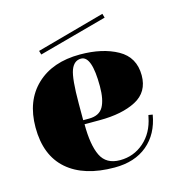

<svg xmlns="http://www.w3.org/2000/svg" viewBox="-98 -714 747 809"><g transform="rotate(-15 275.5 -309.5)"><path d="M496 -158 498 -167 516 -164Q502 -82 447 -36Q392 10 304 10Q171 10 98 -53.5Q25 -117 25 -239Q25 -355 95 -421.5Q165 -488 285 -488Q383 -488 448.5 -451.5Q514 -415 514 -336Q514 -263 453 -231Q392 -199 294 -199H228Q228 -108 251 -61Q274 -14 334 -14Q394 -14 438.5 -53Q483 -92 496 -158ZM227 -289V-217H252Q297 -217 314.5 -247.5Q332 -278 332 -337Q332 -470 285 -470Q254 -470 240.5 -434Q227 -398 227 -289ZM421 -629 426 -611 128 -530 123 -547Z"/></g></svg>

Font: Elsie Swash Caps Black
Style: Regular
Weight: 900
Designer: Alejandro Inler
Foundry: Alejandro Inler
Version: 1.001